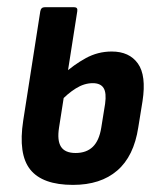

<svg xmlns="http://www.w3.org/2000/svg" viewBox="-20 -512 449 540"><path d="M185.3 8Q99.6 8 65.1 -35.1Q30.7 -78.1 45.3 -173L93.3 -480.2Q95.3 -491.7 105.7 -491.7H188.7Q199.3 -491.7 197.3 -480.2L146.1 -153.5Q140.3 -117 151.5 -99.4Q162.8 -81.7 192.6 -81.7Q223.1 -81.7 241.1 -99.2Q259 -116.6 264.8 -152.9L275.6 -220Q279.9 -250.9 271.3 -264.5Q262.8 -278.1 240.8 -278.1Q216.9 -278.1 193.2 -263.3Q169.4 -248.4 147.9 -224.8L159.1 -304Q187 -329.5 221 -348.3Q255 -367.1 294.3 -367.1Q343.7 -367.1 367.8 -333.4Q391.9 -299.7 380.9 -227.9L368.9 -153.7Q356.5 -72.5 309.7 -32.3Q263 8 185.3 8Z"/></svg>

Font: Sofia Sans Condensed
Style: Italic
Weight: 400
Italic angle: -9°
Designer: Botio Nikoltchev, Ani Petrova
Foundry: lettersoup
Version: Version 4.101